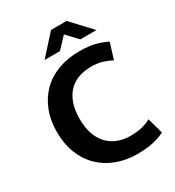

<svg xmlns="http://www.w3.org/2000/svg" viewBox="-197 -935 964 1060"><g transform="rotate(-30 285.0 -405.0)"><path d="M380 -95Q426 -95 458 -103Q490 -111 513 -125L541 -25Q517 -11 473 0Q429 11 366 11Q295 11 235 -11.5Q175 -34 131.5 -76.5Q88 -119 64 -179.5Q40 -240 40 -316Q40 -390 63.5 -450Q87 -510 129.5 -552.5Q172 -595 233 -618Q294 -641 369 -641Q433 -641 474.5 -629Q516 -617 542 -603L511 -502Q485 -516 453.5 -525.5Q422 -535 383 -535Q342 -535 306 -523Q270 -511 243 -484.5Q216 -458 200.5 -416.5Q185 -375 185 -316Q185 -259 200 -217.5Q215 -176 241.5 -149Q268 -122 303.5 -108.5Q339 -95 380 -95ZM294 -821H393L511 -695H408L343 -764L278 -695H180Z"/></g></svg>

Font: Ek Mukta
Style: Bold
Weight: 700
Designer: Girish Dalvi and Yashodeep Gholap
Foundry: Ek Type
Version: Version 2.538;PS 1.002;hotconv 16.6.51;makeotf.lib2.5.65220;